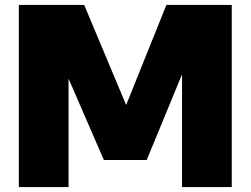

<svg xmlns="http://www.w3.org/2000/svg" viewBox="-20 -760 1018 780"><path d="M56.5 0V-740H322L492.5 -333.5L656 -740H921.5V0H719.5V-458L576 -110H402L258.5 -440.5V0Z"/></svg>

Font: Encode Sans Black
Style: Regular
Weight: 900
Designer: Multiple Designers
Foundry: Impallari Type
Version: Version 3.002; ttfautohint (v1.8.3) -l 8 -r 50 -G 200 -x 14 